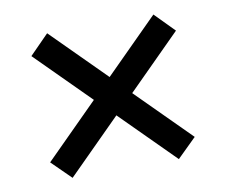

<svg xmlns="http://www.w3.org/2000/svg" viewBox="-59 -581 705 600"><g transform="rotate(-10 294.0 -280.5)"><path d="M125.5 -51 294.1 -219.6 462.7 -51 523.5 -110.8 354.9 -279.4 523.5 -448 462.7 -509.8 294.1 -341.2 125.5 -509.8 64.7 -448 233.3 -279.4 64.7 -110.8Z"/></g></svg>

Font: LL Pando Sans
Style: Bold
Weight: 700
Designer: Joshua Smith
Foundry: Joshua Smith
Version: Version 1.000;Glyphs 3.2.1 (3258)